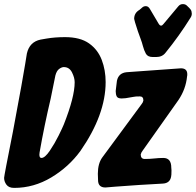

<svg xmlns="http://www.w3.org/2000/svg" viewBox="-66 -911 955 936"><path d="M695 -633H679Q654 -633 645 -649.5Q636 -666 631 -685.5Q626 -705 619 -723Q612 -741 606 -759Q588 -814 588 -819Q588 -848 614 -863Q621 -869 628 -875Q635 -881 645 -881Q657 -881 665 -867L707 -796Q713 -786 719 -786Q725 -786 731 -794L803 -880Q812 -891 825 -891Q837 -891 844 -884.5Q851 -878 857 -872Q866 -863 867.5 -855.5Q869 -848 869 -845V-844Q869 -834 863 -825Q807 -735 741 -654Q725 -633 695 -633ZM3 5Q-23 5 -34.5 -10.5Q-46 -26 -46 -44Q-46 -53 -3 -269Q17 -374 38 -491Q62 -627 65 -650Q78 -707 132 -718L161 -723Q202 -730 251 -730Q325 -730 368 -699.5Q411 -669 430 -619Q449 -569 449 -511Q449 -352 326 -175Q269 -97 184 -46Q99 5 3 5ZM136 -141Q153 -141 177 -176.5Q201 -212 220 -250.5Q239 -289 245 -304Q298 -438 298 -510Q298 -532 285 -558Q272 -584 245 -584Q235 -584 222.5 -575Q210 -566 204 -543L181 -430Q150 -299 127 -168Q126 -165 126 -157Q126 -141 136 -141ZM448 3Q412 3 412 -33Q411 -42 411 -64Q411 -114 433 -144L624 -403Q631 -411 633 -421Q633 -441 616 -441Q593 -441 586 -439L568 -436Q545 -431 527 -431Q508 -431 503 -441Q498 -451 498 -467Q500 -480 501 -492.5Q502 -505 504 -517Q512 -555 551 -559L816 -578Q847 -578 847 -549Q847 -541 846 -539Q840 -476 803 -422L629 -176Q623 -169 620 -158Q620 -136 640 -136Q664 -136 686.5 -138.5Q709 -141 730 -141Q769 -141 769 -94L770 -81Q770 -55 768 -49Q762 -18 728 -16Q612 -10 496 -1Q456 3 448 3Z"/></svg>

Font: Bangerz
Style: Bold
Weight: 700
Designer: vernon adams
Foundry: Vernon Adams
Version: Version 2.10;February 7, 2025;FontCreator 13.0.0.2683 64-bit